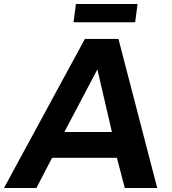

<svg xmlns="http://www.w3.org/2000/svg" viewBox="-72 -946 866 966"><path d="M608 -834H298L310 -926H620ZM516 -152H190L111 0H-52L355 -750H524L719 0H556ZM491 -282 418 -597 252 -282Z"/></svg>

Font: Oakes Grotesk Bold
Style: Italic
Weight: 700
Italic angle: -8°
Designer: Samuel Oakes
Foundry: Samuel Oakes
Version: Version 1.000;PS 001.000;hotconv 1.0.88;makeotf.lib2.5.64775